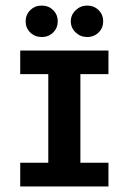

<svg xmlns="http://www.w3.org/2000/svg" viewBox="-20 -675 466 695"><path d="M372.6 -406.7H271V-85.9H372.6V0H53.2V-85.9H154.8V-406.7H53.2V-492.2H372.6ZM72.8 -597.7Q72.8 -621.6 89.6 -638.2Q106.4 -654.8 130.9 -654.8Q155.8 -654.8 172.4 -638.4Q189 -622.1 189 -597.7Q189 -573.7 172.4 -557.4Q155.8 -541 130.9 -541Q106.4 -541 89.6 -557.4Q72.8 -573.7 72.8 -597.7ZM236.3 -597.7Q236.3 -621.1 253.9 -637.9Q271.5 -654.8 295.4 -654.8Q320.3 -654.8 336.9 -638.4Q353.5 -622.1 353.5 -597.7Q353.5 -573.7 336.9 -557.4Q320.3 -541 295.4 -541Q271.5 -541 253.9 -557.6Q236.3 -574.2 236.3 -597.7Z"/></svg>

Font: Amiri Typewriter
Style: Bold
Weight: 700
Monospace: yes
Designer: Khaled Hosny
Version: Version 1.1